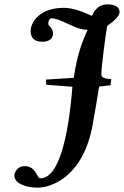

<svg xmlns="http://www.w3.org/2000/svg" viewBox="-20 -699 570 883"><path d="M473 -580C502 -600 530 -624 530 -644C530 -668 506 -679 473 -679C433 -679 413 -650 403 -626C364 -644 316 -663 274 -663C162 -663 121 -597 121 -556C121 -528 135 -507 174 -507C208 -507 224 -523 224 -546C224 -557 218 -569 206 -581C204 -582 202 -584 202 -591C202 -602 208 -615 217 -615C245 -615 292 -588 327 -574C340 -568 362 -562 383 -562C360 -512 335 -450 319 -341L192 -333V-309C226 -307 275 -303 313 -300C294 -59 248 121 166 121C147 121 149 65 92 65C62 65 46 92 46 109C46 143 96 164 153 164C213 164 363.6 117.6 407 -130C417 -187 427 -244 436 -301L488 -307L492 -335C459 -338 446 -340 446 -360C446 -386 465 -537 473 -580Z"/></svg>

Font: Linux Libertine O
Style: Bold Italic
Weight: 700
Italic angle: -11.5°
Designer: Philipp H. Poll
Foundry: Philipp H. Poll
Version: Version 4.1.0